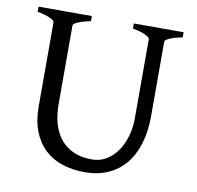

<svg xmlns="http://www.w3.org/2000/svg" viewBox="-73 -690 800 780"><g transform="rotate(10 327.0 -300.0)"><path d="M622.6 -594.2Q589.4 -587.4 570.6 -579.1Q551.8 -570.8 551.8 -564V-255.9Q551.8 -191.9 536.1 -141.6Q520.5 -91.3 491.2 -56.6Q461.9 -22 419.9 -3.7Q377.9 14.6 325.2 14.6Q274.9 14.6 232.7 0.7Q190.4 -13.2 159.9 -41.7Q129.4 -70.3 112.3 -113.8Q95.2 -157.2 95.2 -216.8V-564Q95.2 -569.8 77.4 -578.6Q59.6 -587.4 24.4 -594.2V-615.2H244.1V-594.2Q210.9 -587.4 192.1 -579.1Q173.3 -570.8 173.3 -564V-241.2Q173.3 -194.3 184.3 -157.2Q195.3 -120.1 217 -94.5Q238.8 -68.8 270.5 -55.2Q302.2 -41.5 344.2 -41.5Q378.9 -41.5 405.8 -58.3Q432.6 -75.2 450.9 -102.5Q469.2 -129.9 478.8 -164.8Q488.3 -199.7 488.3 -235.8V-564Q488.3 -569.8 470.5 -578.6Q452.6 -587.4 417.5 -594.2V-615.2H622.6Z"/></g></svg>

Font: Gentium Basic
Style: Regular
Weight: 400
Designer: J. Victor Gaultney and Annie Olsen
Foundry: SIL International
Version: Version 1.100